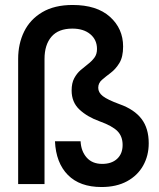

<svg xmlns="http://www.w3.org/2000/svg" viewBox="-20 -740 640 772"><path d="M388 12Q301 12 253 -36.5Q205 -85 201 -172H304Q306 -132 328.5 -106.5Q351 -81 391 -81Q429 -81 451 -101.5Q473 -122 473 -157Q473 -192 452 -213Q431 -234 381 -252Q331 -270 299.5 -299.5Q268 -329 268 -376Q268 -406 278.5 -425.5Q289 -445 304 -458Q319 -471 334 -482.5Q349 -494 359.5 -508Q370 -522 370 -543Q370 -580 343 -602.5Q316 -625 271 -625Q215 -625 187 -592.5Q159 -560 159 -503V0H53V-503Q53 -564 77 -613Q101 -662 150 -691Q199 -720 272 -720Q369 -720 422 -672.5Q475 -625 475 -553Q475 -511 460 -486.5Q445 -462 425 -447Q405 -432 390 -419Q375 -406 375 -387Q375 -368 393.5 -353.5Q412 -339 461 -321Q520 -300 549 -262Q578 -224 578 -164Q578 -114 555.5 -74Q533 -34 490.5 -11Q448 12 388 12Z"/></svg>

Font: DM Mono Medium
Style: Regular
Weight: 500
Designer: Colophon Foundry
Foundry: Colophon Foundry
Version: Version 1.000; ttfautohint (v1.8.2.53-6de2)